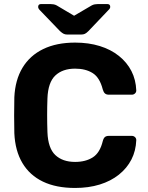

<svg xmlns="http://www.w3.org/2000/svg" viewBox="-20 -921 733 951"><path d="M352 10Q258 10 192.5 -21.5Q127 -53 91 -113.5Q55 -174 51 -261Q50 -302 50 -349Q50 -396 51 -439Q55 -525 91.5 -585.5Q128 -646 194 -678Q260 -710 352 -710Q419 -710 474 -693Q529 -676 569 -644Q609 -612 631 -569Q653 -526 655 -473Q655 -464 648.5 -458Q642 -452 633 -452H519Q507 -452 500 -458Q493 -464 489 -478Q474 -537 439 -559Q404 -581 352 -581Q290 -581 254 -547Q218 -513 215 -434Q212 -352 215 -266Q218 -187 254 -153Q290 -119 352 -119Q404 -119 439.5 -141.5Q475 -164 489 -222Q493 -237 500 -242.5Q507 -248 519 -248H633Q642 -248 648.5 -242Q655 -236 655 -227Q653 -174 631 -131Q609 -88 569 -56Q529 -24 474 -7Q419 10 352 10ZM312 -750Q303 -750 295.5 -753.5Q288 -757 277 -767L177 -871Q169 -879 169 -887Q169 -901 184 -901H229Q237 -901 245.5 -899.5Q254 -898 261 -894L347 -843L434 -894Q441 -898 449.5 -899.5Q458 -901 466 -901H511Q526 -901 526 -887Q526 -879 517 -871L418 -767Q408 -757 400.5 -753.5Q393 -750 383 -750Z"/></svg>

Font: Rubik SemiBold
Style: Regular
Weight: 600
Designer: Hubert and Fischer
Foundry: Hubert and Fischer
Version: Version 2.300;gftools[0.9.30]